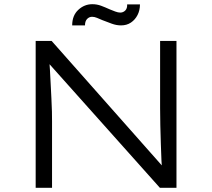

<svg xmlns="http://www.w3.org/2000/svg" viewBox="-20 -895 1011 915"><path d="M150 0V-700H226L765 -91L755 -73Q751 -93 749.5 -129Q748 -165 746.5 -209Q745 -253 744 -297.5Q743 -342 743 -380.5Q743 -419 743 -443V-700H821V0H742L208 -598L214 -619Q216 -594 218 -562Q220 -530 221.5 -494.5Q223 -459 225 -425.5Q227 -392 227.5 -363.5Q228 -335 228 -318V0ZM557 -774Q535 -774 513 -782Q491 -790 468 -799Q454 -805 442 -810Q430 -815 419 -815Q405 -815 395 -804.5Q385 -794 385 -774H324Q324 -821 353 -848Q382 -875 420 -875Q442 -875 462 -867.5Q482 -860 504 -850Q516 -845 529.5 -840Q543 -835 553 -835Q567 -835 577 -845Q587 -855 586 -874H647Q647 -846 635.5 -823.5Q624 -801 604 -787.5Q584 -774 557 -774Z"/></svg>

Font: Lexend Giga Light
Style: Regular
Weight: 300
Version: Version 1.007